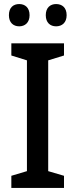

<svg xmlns="http://www.w3.org/2000/svg" viewBox="-20 -928 372 948"><path d="M24 -853C24 -816 46 -798 75 -798C103 -798 126 -816 126 -853C126 -891 103 -908 75 -908C46 -908 24 -891 24 -853ZM206 -853C206 -816 228 -798 257 -798C286 -798 309 -816 309 -853C309 -891 286 -908 257 -908C229 -908 206 -891 206 -853ZM296 0V-60L218 -83V-630L296 -654V-714H36V-654L113 -630V-83L36 -60V0Z"/></svg>

Font: Noto Sans Arabic UI SmCn Md
Style: Regular
Weight: 500
Width: 4
Designer: Monotype Design Team, Nadine Chahine and Nizar Qandah
Foundry: Monotype Imaging Inc.
Version: Version 2.010